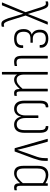

<svg xmlns="http://www.w3.org/2000/svg" viewBox="1015 -1545 723 2793"><g transform="rotate(90 1376.5 -148.5)"><path d="M329 193Q298 193 281.5 170.5Q265 148 245 93L212 -21Q205 -47 196.5 -73Q188 -99 181 -124H179Q171 -99 161.5 -74Q152 -49 142 -24L58 181Q57 185 52 185H21Q18 185 17 183Q16 181 17 178L157 -159L84 -386Q71 -422 61 -438Q51 -454 34 -454Q27 -454 19.5 -453Q12 -452 4 -450Q0 -449 0 -454V-478Q0 -483 3 -485Q12 -487 22 -488.5Q32 -490 41 -490Q62 -490 75.5 -480.5Q89 -471 100 -449Q111 -427 123 -390L154 -287Q161 -264 168.5 -240.5Q176 -217 183 -194H184Q193 -217 201.5 -240.5Q210 -264 219 -287L295 -477Q298 -482 302 -482H333Q340 -482 337 -475L206 -160L283 85Q297 123 308.5 140Q320 157 337 157Q344 157 350.5 156Q357 155 364 153Q369 152 369 158V182Q369 186 365 188Q356 191 347 192Q338 193 329 193Z M542 8Q471 8 437 -27.5Q403 -63 403 -132Q403 -181 425 -210.5Q447 -240 482 -248V-249Q450 -261 431 -291Q412 -321 412 -369Q412 -428 445 -459Q478 -490 542 -490Q607 -490 642.5 -458Q678 -426 674 -371Q674 -364 669 -364H641Q635 -364 635 -370Q636 -412 612.5 -432.5Q589 -453 543 -453Q497 -453 474 -431.5Q451 -410 451 -365Q451 -317 474.5 -290.5Q498 -264 543 -264H597Q602 -264 602 -259V-236Q602 -230 597 -230H540Q490 -230 466 -206Q442 -182 442 -132Q442 -80 466 -54Q490 -28 543 -28Q594 -28 617.5 -50Q641 -72 639 -118Q639 -124 644 -124H673Q677 -124 678 -117Q681 -56 648.5 -24Q616 8 542 8Z M879 8Q849 8 829.5 -3.5Q810 -15 801 -38.5Q792 -62 792 -101V-476Q792 -482 797 -482H826Q831 -482 831 -476V-101Q831 -59 844.5 -43.5Q858 -28 884 -28Q898 -28 910.5 -30Q923 -32 934 -35Q940 -37 940 -31V-5Q940 -1 935 1Q926 3 911 5.5Q896 8 879 8Z M1031 185Q1026 185 1026 179V-476Q1026 -482 1031 -482H1060Q1065 -482 1065 -476V-138Q1065 -85 1084.5 -57Q1104 -29 1140 -29Q1175 -29 1207.5 -53.5Q1240 -78 1271 -115V-476Q1271 -482 1276 -482H1305Q1310 -482 1310 -476V-84Q1310 -54 1316.5 -41Q1323 -28 1342 -28Q1349 -28 1356 -29.5Q1363 -31 1370 -32Q1375 -34 1375 -28V-2Q1375 2 1371 3Q1363 5 1353 6.5Q1343 8 1335 8Q1305 8 1290 -9.5Q1275 -27 1274 -75V-76Q1242 -37 1208.5 -14.5Q1175 8 1138 8Q1112 8 1093 -4.5Q1074 -17 1064 -37V179Q1064 185 1059 185Z M1563 8Q1507 8 1475.5 -29.5Q1444 -67 1444 -145V-366Q1444 -429 1464.5 -459.5Q1485 -490 1536 -490Q1541 -490 1541 -484V-458Q1541 -453 1536 -452Q1506 -451 1494.5 -430.5Q1483 -410 1483 -367V-148Q1483 -84 1504.5 -57Q1526 -30 1567 -30Q1609 -30 1634 -64Q1659 -98 1659 -158V-339Q1659 -345 1664 -345H1691Q1697 -345 1697 -339V-158Q1697 -98 1721.5 -64Q1746 -30 1788 -30Q1830 -30 1851.5 -57Q1873 -84 1873 -148V-367Q1873 -410 1861 -430.5Q1849 -451 1818 -452Q1814 -453 1814 -458V-484Q1814 -490 1819 -490Q1870 -490 1891 -459.5Q1912 -429 1912 -366V-145Q1912 -67 1880.5 -29.5Q1849 8 1792 8Q1749 8 1717.5 -19Q1686 -46 1677 -95H1676Q1669 -48 1638.5 -20Q1608 8 1563 8Z M2140 0Q2137 0 2135 -4L2000 -475Q1999 -482 2005 -482H2036Q2041 -482 2043 -476L2130 -160Q2137 -129 2145 -99.5Q2153 -70 2159 -39H2160Q2171 -71 2182 -101Q2193 -131 2203 -162L2248 -289Q2263 -327 2271.5 -363Q2280 -399 2280 -441V-477Q2280 -482 2286 -482H2316Q2320 -482 2320 -476V-440Q2320 -393 2309.5 -353Q2299 -313 2284 -271L2185 -4Q2184 0 2180 0Z M2499 8Q2445 8 2418.5 -25Q2392 -58 2392 -131V-334Q2392 -389 2408 -423.5Q2424 -458 2453.5 -474Q2483 -490 2523 -490Q2560 -490 2594 -475Q2628 -460 2653 -443L2651 -406Q2619 -430 2588.5 -441.5Q2558 -453 2529 -453Q2501 -453 2478.5 -441.5Q2456 -430 2443.5 -404Q2431 -378 2431 -332V-133Q2431 -76 2450 -52.5Q2469 -29 2510 -29Q2546 -29 2579.5 -55Q2613 -81 2652 -128L2653 -88Q2615 -44 2578 -18Q2541 8 2499 8ZM2707 8Q2675 8 2660 -11.5Q2645 -31 2645 -73V-96L2644 -106V-419L2646 -434V-476Q2646 -482 2651 -482H2678Q2683 -482 2683 -476V-84Q2683 -54 2690 -41Q2697 -28 2715 -28Q2722 -28 2729 -29Q2736 -30 2743 -32Q2748 -34 2748 -28V-3Q2748 2 2743 3Q2735 5 2725.5 6.5Q2716 8 2707 8Z"/></g></svg>

Font: Sofia Sans Condensed ExtraLight
Style: Regular
Weight: 250
Version: Version 4.100